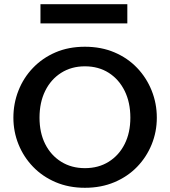

<svg xmlns="http://www.w3.org/2000/svg" viewBox="-20 -887 808 912"><path d="M383.3 5Q306.9 5 244.2 -21.7Q181.6 -48.4 136.9 -94.9Q92.2 -141.3 67.9 -201.4Q43.6 -261.5 43.6 -328Q43.6 -395.5 67.6 -456.5Q91.5 -517.5 136.5 -564.4Q181.4 -611.4 243.6 -638.2Q305.8 -665 383.3 -665Q460.8 -665 523.7 -638.2Q586.6 -611.4 631.4 -564.4Q676.1 -517.5 700.5 -456.5Q724.9 -395.6 724.9 -327.9Q724.9 -261.2 700.5 -201.1Q676.1 -141 631.4 -94.7Q586.7 -48.4 523.7 -21.7Q460.6 5 383.3 5ZM383.3 -88.3Q448 -88.3 496.6 -118.8Q545.3 -149.3 572.2 -203Q599.2 -256.6 599.2 -328Q599.2 -400.4 572.2 -455.1Q545.2 -509.9 496.7 -541Q448.1 -572 383.2 -572Q319.4 -572 270.5 -541Q221.5 -509.9 194.6 -455.1Q167.7 -400.4 167.7 -328Q167.7 -256.6 194.6 -203Q221.6 -149.3 270.5 -118.8Q319.4 -88.3 383.3 -88.3ZM172.2 -775.8V-867.1H584.8V-775.8Z"/></svg>

Font: Panamera Thin
Style: Regular
Weight: 100
Designer: Bastien Sozeau
Foundry: NBR — Bastien Sozeau
Version: Version 3.003;gftools[0.9.33]